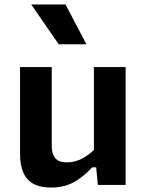

<svg xmlns="http://www.w3.org/2000/svg" viewBox="-20 -838 660 870"><path d="M405.5 -534.2H549.2V0H423.3L414.2 -96.7H405.5ZM214.5 -534.2V-178.6Q214.5 -149.9 222.9 -133Q231.2 -116.1 246.3 -109.2Q261.3 -102.3 283 -102.3Q322.8 -102.3 358.2 -122.7Q393.6 -143 427 -179.4V-79.9H397.8Q355.8 -34.2 312.1 -11.1Q268.5 11.9 210.9 11.9Q164.3 11.9 133.3 -4Q102.3 -20 86.6 -53.9Q70.8 -87.8 70.8 -141.5V-534.2ZM246.2 -637.4 121.4 -817.7H276.8L371.6 -637.4Z"/></svg>

Font: Monaspace Neon Var ExtraLight
Style: Regular
Weight: 200
Designer: Riley Cran and the Lettermatic Team
Version: Version 1.200 (Monaspace Neon Var)